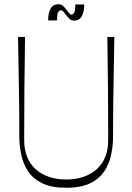

<svg xmlns="http://www.w3.org/2000/svg" viewBox="-20 -874 624 905"><path d="M292 11Q223 11 179.5 -10Q136 -31 112.5 -66.5Q89 -102 80 -145.5Q71 -189 71 -233Q71 -245 71 -279Q71 -313 70.5 -361.5Q70 -410 69 -467.5Q68 -525 67 -585Q66 -645 65 -700H98Q96 -579 95 -457.5Q94 -336 94 -214Q94 -169 108 -134.5Q122 -100 148 -76.5Q174 -53 210.5 -40.5Q247 -28 292 -28Q337 -28 373.5 -40.5Q410 -53 436 -76.5Q462 -100 476 -134.5Q490 -169 490 -214Q490 -336 489 -457.5Q488 -579 486 -700H519Q518 -645 517 -585Q516 -525 515 -467.5Q514 -410 513.5 -361.5Q513 -313 513 -279Q513 -245 513 -233Q513 -190 504.5 -147Q496 -104 472.5 -68Q449 -32 405.5 -10.5Q362 11 292 11ZM329 -777Q315 -777 305.5 -787Q296 -797 288 -807Q283 -815 277.5 -820.5Q272 -826 267 -826Q261 -826 255 -818Q249 -810 249 -778H207Q207 -813 218.5 -833.5Q230 -854 255 -854Q269 -854 279 -844.5Q289 -835 296 -824Q301 -817 306.5 -811Q312 -805 317 -805Q323 -805 329 -813Q335 -821 335 -853H377Q377 -819 366 -798Q355 -777 329 -777Z"/></svg>

Font: Ojuju ExtraLight
Style: Regular
Weight: 200
Designer: Chisaokwu Joboson, Mirko Velimirovic
Foundry: Udi Foundry
Version: Version 1.000